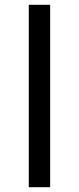

<svg xmlns="http://www.w3.org/2000/svg" viewBox="-20 -780 329 800"><path d="M100 -760H189V0H100Z"/></svg>

Font: Noto Kufi Arabic
Style: Regular
Weight: 400
Designer: Monotype Design Team, David Williams, Khaled Hosny
Foundry: Google LLC
Version: Version 2.109; ttfautohint (v1.8.4.7-5d5b)